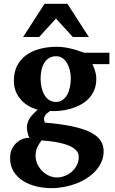

<svg xmlns="http://www.w3.org/2000/svg" viewBox="-20 -742 595 993"><path d="M387.2 68.8Q387.2 51.3 376.5 38.6Q365.7 25.9 348.6 16.8Q331.5 7.8 310.1 2Q288.6 -3.9 267.1 -7.6Q245.6 -11.2 226.6 -12.9Q207.5 -14.6 194.8 -16.1Q189.9 -8.8 184.6 -1Q179.2 6.8 174.6 16.1Q169.9 25.4 167 36.9Q164.1 48.3 164.1 62Q163.6 85.9 173.3 106.7Q183.1 127.4 198.7 142.8Q214.4 158.2 234.1 167Q253.9 175.8 273.9 175.8Q293.9 175.8 314.2 168.2Q334.5 160.6 350.6 146.7Q366.7 132.8 377 113Q387.2 93.3 387.2 68.8ZM346.2 -335.9Q346.2 -356.4 341.6 -377.2Q336.9 -397.9 327.4 -414.3Q317.9 -430.7 303.7 -440.9Q289.6 -451.2 271 -451.2Q248.5 -451.2 232.9 -441.2Q217.3 -431.2 207.8 -414.6Q198.2 -397.9 194.1 -377.2Q189.9 -356.4 189.9 -335Q189.9 -313 194.6 -291.3Q199.2 -269.5 208.7 -252.7Q218.3 -235.8 233.4 -225.3Q248.5 -214.8 269 -214.8Q289.6 -214.8 304 -225.3Q318.4 -235.8 327.9 -253.2Q337.4 -270.5 341.8 -292.2Q346.2 -314 346.2 -335.9ZM458 -410.2Q463.4 -399.4 467.8 -387.2Q471.7 -376.5 474.9 -363Q478 -349.6 478 -334Q478 -300.3 466.8 -274.7Q455.6 -249 436.8 -230.2Q418 -211.4 393.6 -198.7Q369.1 -186 342.5 -178.7Q315.9 -171.4 289.1 -168.9Q262.2 -166.5 238.8 -168Q230 -162.1 222.9 -155.8Q215.8 -149.4 211.9 -142.3Q208 -135.3 207.8 -127Q207.5 -118.7 211.9 -107.9Q293.9 -101.1 351.8 -88.9Q409.7 -76.7 446.3 -58.6Q482.9 -40.5 499.5 -15.9Q516.1 8.8 516.1 40Q516.1 68.8 505.1 94.2Q494.1 119.6 475.1 140.9Q456.1 162.1 430.2 179Q404.3 195.8 374.3 207.3Q344.2 218.8 311.5 224.9Q278.8 231 246.1 231Q206.5 231 168.2 221.9Q129.9 212.9 99.6 193.8Q69.3 174.8 50.8 145.5Q32.2 116.2 32.2 76.2Q32.2 44.9 43.9 24.2Q55.7 3.4 71.8 -9Q87.9 -21.5 104.7 -25.9Q121.6 -30.3 131.8 -28.8Q125 -42.5 122.1 -57.4Q119.1 -72.3 119.1 -82Q119.1 -94.7 122.6 -106.2Q126 -117.7 132.8 -128.7Q139.6 -139.6 150.1 -150.9Q160.6 -162.1 174.8 -174.8Q161.6 -177.7 140.9 -187Q120.1 -196.3 100.3 -214.1Q80.6 -231.9 66.2 -259Q51.8 -286.1 51.8 -325.2Q51.8 -370.1 69.1 -403.1Q86.4 -436 116.5 -457.5Q146.5 -479 186.8 -489.5Q227.1 -500 272.9 -500Q296.4 -500 317.1 -496.6Q337.9 -493.2 355.7 -488.5Q373.5 -483.9 388.4 -478.5Q403.3 -473.1 416 -469.2H545.9V-410.2ZM356.4 -550.8 269.5 -646 182.6 -550.8H99.6L210.4 -722.2H328.6L439.5 -550.8Z"/></svg>

Font: Charis SIL Am
Style: Bold
Weight: 700
Foundry: SIL International
Version: Version 5.000